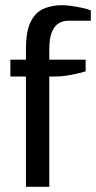

<svg xmlns="http://www.w3.org/2000/svg" viewBox="-20 -720 370 740"><path d="M80 0V-425H20V-490H80V-530Q80 -600 98.5 -636.5Q117 -673 148.5 -686.5Q180 -700 220 -700Q235 -700 256 -697Q277 -694 297.5 -689.5Q318 -685 330 -680V-640H240Q225 -640 208.5 -631.5Q192 -623 181 -599Q170 -575 170 -530V-490H310V-445Q288 -438 254 -431.5Q220 -425 190 -425H170V0Z"/></svg>

Font: Cuprum
Style: Regular
Weight: 400
Designer: Jovanny Lemonad
Foundry: Jovanny Lemonad
Version: Version 3.000